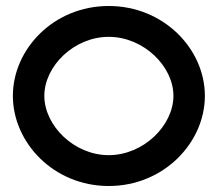

<svg xmlns="http://www.w3.org/2000/svg" viewBox="-20 -610 728 641"><path d="M23 -290C23 -134 159 11 343 11C527 11 664 -134 664 -290C664 -446 527 -590 343 -590C159 -590 23 -446 23 -290ZM128 -290C128 -389 227 -487 343 -487C459 -487 559 -389 559 -290C559 -191 459 -92 343 -92C227 -92 128 -191 128 -290Z"/></svg>

Font: Charger Pro
Style: ExBdExt
Weight: 400
Designer: Jasper
Foundry: Cannot Into Space Fonts
Version: Version 1.09